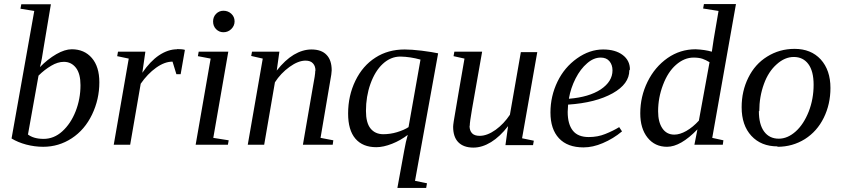

<svg xmlns="http://www.w3.org/2000/svg" viewBox="-20 -714 4149 947"><path d="M149 -660 81 -671 85 -693H231L195 -478Q187 -421 177 -383Q215 -422 258 -447Q300 -471 334 -471Q396 -471 433 -428Q470 -385 470 -308Q470 -224 434 -149Q398 -74 334 -32Q270 10 193 10Q151 10 109 -1Q68 -12 37 -31ZM118 -51 116 -52Q145 -29 195 -29Q246 -29 287 -66Q329 -104 353 -165Q377 -226 377 -294Q377 -350 355 -379Q332 -409 295 -409Q265 -409 233 -390Q199 -370 170 -341Z M854 -471V-472Q880 -472 892 -468L871 -348H850L831 -410Q792 -410 750 -380Q708 -350 674 -301L622 0H541L615 -425L558 -437L562 -459H697L682 -355Q721 -412 764 -441Q809 -471 854 -471Z M1032 -34 1108 -22 1104 0H945L1019 -425L956 -437L960 -459H1106ZM1137 -609V-608Q1137 -587 1121 -571Q1105 -555 1082 -555Q1061 -555 1046 -570Q1031 -585 1031 -608Q1031 -631 1046 -646Q1061 -661 1082 -661Q1105 -661 1121 -646Q1137 -631 1137 -609Z M1535 -365H1536Q1536 -388 1524 -401Q1512 -415 1487 -415Q1451 -415 1408 -384Q1364 -352 1336 -308L1283 0H1202L1276 -425L1219 -438L1223 -459H1358L1345 -366Q1386 -418 1429 -444Q1473 -470 1516 -470Q1566 -470 1591 -443Q1616 -417 1616 -367Q1616 -364 1614 -346Q1613 -341 1561 -34L1624 -22L1621 0H1474L1523 -284Q1535 -346 1535 -365Z M1871 -52H1869Q1905 -52 1938 -62Q1974 -73 1995 -87L2054 -420Q2004 -434 1955 -435Q1907 -435 1868 -399Q1830 -364 1807 -300Q1785 -238 1785 -167Q1785 -109 1807 -81Q1830 -52 1871 -52ZM1992 -52 1993 -50Q1955 -21 1914 -5Q1871 12 1836 12Q1769 12 1733 -30Q1697 -72 1697 -154Q1697 -242 1733 -316Q1769 -390 1832 -430Q1894 -470 1976 -470Q2010 -470 2060 -464Q2114 -457 2141 -451L2027 178L2086 190L2082 213H1940L1974 27Q1981 -14 1992 -52Z M2297 -94 2296 -93Q2296 -70 2308 -57Q2320 -44 2346 -44Q2383 -44 2425 -74Q2465 -103 2495 -148L2549 -457H2630L2555 -32L2613 -20L2609 2H2473L2486 -92Q2446 -40 2402 -13Q2358 14 2315 14Q2266 14 2240 -13Q2215 -39 2215 -89Q2215 -96 2218 -116Q2219 -121 2224.5 -154.5Q2230 -188 2243.5 -266.5Q2257 -345 2271 -425L2217 -437L2221 -459H2358L2308 -175Q2297 -111 2297 -94Z M3087 -371 3084 -367Q3084 -300 3002 -254Q2918 -207 2782 -198L2780 -162Q2780 -101 2806 -69Q2831 -38 2884 -38Q2928 -38 2965 -53Q3005 -69 3034 -87L3048 -66Q3005 -30 2953 -8Q2904 13 2858 13Q2779 13 2737 -32Q2695 -77 2695 -159Q2695 -240 2730 -312Q2764 -382 2826 -426Q2888 -470 2955 -470Q3015 -470 3051 -443Q3087 -416 3087 -371ZM2786 -228 2787 -227Q2885 -235 2943 -273Q3001 -312 3001 -367Q3001 -394 2986 -412Q2971 -430 2943 -430Q2908 -430 2876 -402Q2843 -374 2819 -327Q2795 -280 2786 -228Z M3491 -459Q3493 -482 3524 -660L3448 -672L3452 -694H3610L3493 -34L3548 -22L3545 0H3405L3420 -76Q3337 10 3270 10Q3210 10 3174 -35Q3138 -80 3138 -155Q3138 -238 3174 -311Q3210 -384 3273 -428Q3335 -471 3411 -471Q3457 -469 3491 -459ZM3480 -409V-407Q3462 -418 3445 -424Q3427 -430 3401 -430Q3355 -430 3314 -394Q3274 -359 3250 -295Q3226 -232 3226 -165Q3226 -112 3247 -81Q3268 -50 3306 -50Q3333 -50 3365 -68Q3398 -87 3427 -119Z M3725 -166H3723Q3723 -100 3749 -65Q3775 -30 3821 -30Q3865 -30 3905 -66Q3944 -101 3969 -164Q3993 -226 3993 -296Q3993 -363 3967 -398Q3941 -433 3895 -433Q3851 -433 3811 -397Q3770 -361 3748 -300Q3725 -237 3725 -166ZM3815 10V8Q3734 8 3686 -44Q3638 -96 3638 -185Q3638 -265 3671 -331Q3704 -398 3764 -435Q3825 -473 3899 -473Q3980 -473 4028 -421Q4076 -368 4076 -280Q4076 -200 4043 -133Q4010 -66 3950 -28Q3889 10 3815 10Z"/></svg>

Font: Libra Serif Modern
Style: Italic
Weight: 400
Italic angle: -12°
Designer: Stefan Peev, Context Ltd
Foundry: Stefan Peev, Context Ltd
Version: Version 1.000